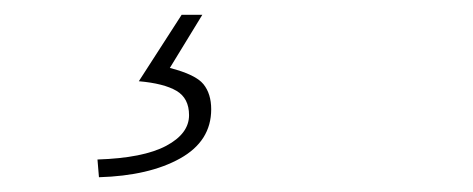

<svg xmlns="http://www.w3.org/2000/svg" viewBox="-20 -24 640 260"><path d="M114 216 112 192Q174 190 205 173.5Q236 157 236 132Q236 109 219 99Q202 89 168 86L226 -4H254L210 68Q245 77 255.5 90Q266 103 266 124Q266 167 224 190.5Q182 214 114 216Z"/></svg>

Font: SourceCodeVF
Style: Italic
Weight: 200
Italic angle: -11°
Monospace: yes
Designer: Paul D. Hunt, Teo Tuominen
Foundry: Adobe
Version: Version 1.026;hotconv 1.1.0;makeotfexe 2.6.0